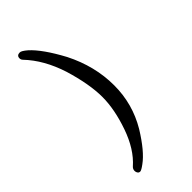

<svg xmlns="http://www.w3.org/2000/svg" viewBox="-295 -861 1090 1090"><g transform="rotate(-45 250.0 -316.0)"><path d="M124 165Q115 165 109.5 157.5Q104 150 104 140Q104 125 115 115Q189 50 230.5 -69Q272 -188 272 -286Q272 -389 229 -531Q185 -668 102 -755Q94 -763 94 -774Q94 -797 119 -797Q132 -797 161 -772Q221 -718 291 -588Q366 -440 366 -286Q366 -137 291 -11Q222 101 162 144Q134 165 124 165Z"/></g></svg>

Font: LXGW WenKai Mono
Style: Bold
Weight: 700
Designer: Fontworks Inc.
Version: Version 1.250;January 17, 2023